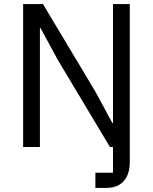

<svg xmlns="http://www.w3.org/2000/svg" viewBox="-20 -718 747 938"><path d="M93 0H175V-581H178L262 -426L517 0H532V126H446V200H500C577 200 614 149 614 75V-698H532V-117H529L445 -272L190 -698H93Z"/></svg>

Font: Braiins Sans
Style: Regular
Weight: 400
Designer: Mike Abbink, Paul van der Laan, Pieter van Rosmalen, Jiri Chlebus, Lubos Buracinsky
Foundry: Bold Monday, Sudetype
Version: Version 1.000;hotconv 1.0.109;makeotfexe 2.5.65596